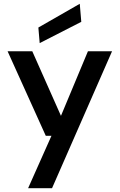

<svg xmlns="http://www.w3.org/2000/svg" viewBox="-20 -771 630 1011"><path d="M128 220 251 -56H221L20 -501H150L301 -161L443 -501H570L254 220ZM189 -544 182 -626 400 -751 408 -656Z"/></svg>

Font: DM Sans 18pt SemiBold
Style: Regular
Weight: 600
Designer: Colophon Foundry, Jonny Pinhorn
Foundry: Colophon Foundry
Version: Version 4.004;gftools[0.9.30]